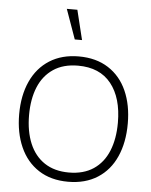

<svg xmlns="http://www.w3.org/2000/svg" viewBox="-55 -810 683 870"><g transform="rotate(5 287.0 -375.0)"><path d="M261.5 -765H213.5L261.5 -630H294.5ZM287 15Q208.5 15 153 -21Q97.5 -57 68.8 -121.8Q40 -186.5 40 -271Q40 -356 69.2 -420.2Q98.5 -484.5 154.2 -519.8Q210 -555 287 -555Q366 -555 421.5 -519.2Q477 -483.5 505.5 -419.5Q534 -355.5 534 -271Q534 -185 505.2 -120.5Q476.5 -56 420.8 -20.5Q365 15 287 15ZM287 -27Q353.5 -27 398.8 -57.2Q444 -87.5 466.5 -142.5Q489 -197.5 489 -271Q489 -384 437.5 -448.5Q386 -513 287 -513Q220 -513 174.8 -482.5Q129.5 -452 107.2 -397.8Q85 -343.5 85 -271Q85 -197 108 -142Q131 -87 176.2 -57Q221.5 -27 287 -27Z"/></g></svg>

Font: Hauora
Style: Regular
Weight: 400
Designer: Wayne Shih
Foundry: WCYS
Version: Version 1.001